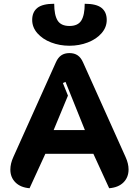

<svg xmlns="http://www.w3.org/2000/svg" viewBox="-20 -991 738 1020"><path d="M35 -90Q35 -122 51 -157L277 -660Q288 -685 305.5 -697Q323 -709 349 -709Q375 -709 392.5 -697Q410 -685 421 -660L647 -157Q663 -122 663 -91Q663 -49 636 -22Q609 5 560 9L476 -174H221L137 9Q89 5 62 -22Q35 -49 35 -90ZM431 -300 328 -556 314 -550 341 -483 265 -300ZM151 -885Q151 -927 178.5 -949Q206 -971 268 -971Q268 -911 286 -882Q304 -853 349 -853Q394 -853 412 -882Q430 -911 430 -971Q492 -971 519.5 -949Q547 -927 547 -885Q547 -846 519.5 -814.5Q492 -783 446.5 -765.5Q401 -748 349 -748Q297 -748 251.5 -765.5Q206 -783 178.5 -814.5Q151 -846 151 -885Z"/></svg>

Font: K2D ExtraBold
Style: Regular
Weight: 800
Designer: Katatrad Aksorn Co.,Ltd.
Foundry: Cadson Demak Co.,Ltd.
Version: Version 1.000; ttfautohint (v1.6)